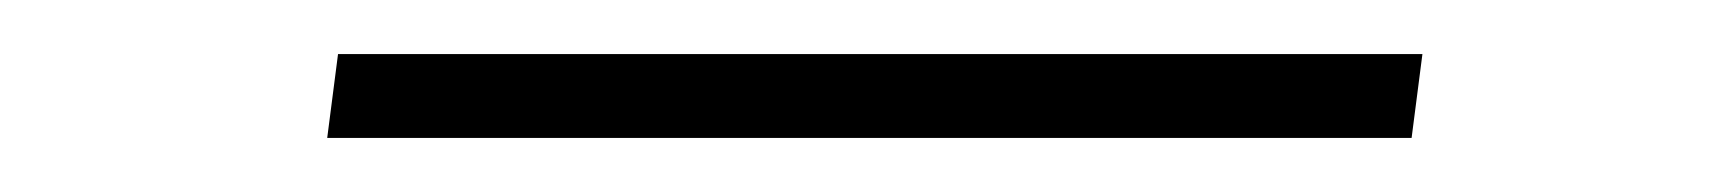

<svg xmlns="http://www.w3.org/2000/svg" viewBox="-20 -51 642 71"><path d="M105 -31H506L502 0H101Z"/></svg>

Font: Josefin Sans Thin ExtraLight
Style: Italic
Weight: 250
Italic angle: -7°
Version: Version 2.000